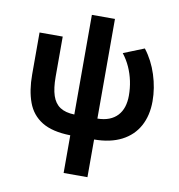

<svg xmlns="http://www.w3.org/2000/svg" viewBox="-91 -723 948 1016"><g transform="rotate(10 383.0 -215.0)"><path d="M318.5 210V7.5Q221 5.5 165.5 -28.8Q110 -63 87 -125.8Q64 -188.5 64 -274.5V-500H188.5V-284.5Q188.5 -222 201.5 -183Q214.5 -144 243.2 -125Q272 -106 320.5 -104.5V-640H444.5V-104.5Q480.5 -105 507.2 -115.5Q534 -126 552 -145.5Q570 -165 578.8 -192.2Q587.5 -219.5 587.5 -253Q587.5 -293 579.5 -331Q571.5 -369 555.8 -404Q540 -439 516.5 -469L627.5 -513.5Q670.5 -458 693.2 -387Q716 -316 716 -245.5Q716 -168.5 685 -111.8Q654 -55 593.8 -24Q533.5 7 446.5 7.5V210Z"/></g></svg>

Font: Geologica Thin Roman Medium
Style: Regular
Weight: 500
Version: Version 1.010;gftools[0.9.28]